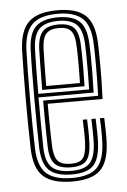

<svg xmlns="http://www.w3.org/2000/svg" viewBox="-48 -643 453 686"><g transform="rotate(-5 179.0 -300.0)"><path d="M184.8 7.2Q114.8 7.2 81.5 -21.5Q48.2 -50.2 45.8 -121.2Q44.8 -155.8 44.1 -201.2Q43.5 -246.8 43.5 -296.1Q43.5 -345.5 44.1 -392.6Q44.8 -439.8 45.8 -477.2Q48.8 -546.5 80.9 -576.9Q113 -607.2 183.8 -607.2Q250.8 -607.2 282.9 -578.6Q315 -550 318 -479.5Q318.5 -465.2 318.9 -444Q319.2 -422.8 319.4 -396.2Q319.5 -369.8 318.9 -339.5Q318.2 -309.2 317 -277.2H120.2Q120.2 -249.8 120.5 -223.5Q120.8 -197.2 121.2 -173Q121.8 -148.8 122.5 -126.5Q123.8 -88 137.4 -72.2Q151 -56.5 184.8 -56.5Q215.2 -56.5 227.2 -71.1Q239.2 -85.8 241 -125Q241.8 -140 241.5 -161.9Q241.2 -183.8 240 -209.5H255.5Q256.8 -182.8 257 -161.5Q257.2 -140.2 256.5 -124.2Q254.5 -78.8 238.6 -61.2Q222.8 -43.8 184.8 -43.8Q143.2 -43.8 125.8 -62Q108.2 -80.2 106.8 -125Q106.2 -146 105.8 -174.2Q105.2 -202.5 105.1 -232.9Q105 -263.2 105 -290H302.2Q303.2 -319.2 303.6 -347.1Q304 -375 304 -399.9Q304 -424.8 303.6 -445Q303.2 -465.2 302.5 -479.2Q299.8 -544.2 270.6 -569.4Q241.5 -594.5 183.8 -594.5Q119.8 -594.5 91.8 -566.5Q63.8 -538.5 61.2 -476.5Q60 -438.2 59.4 -391.5Q58.8 -344.8 58.8 -296.2Q58.8 -247.8 59.4 -202.6Q60 -157.5 61 -122.5Q63.2 -58.2 92.4 -31.9Q121.5 -5.5 184.8 -5.5Q246.2 -5.5 273 -31.9Q299.8 -58.2 302.5 -122Q303 -133.2 303.1 -147.4Q303.2 -161.5 302.9 -177.5Q302.5 -193.5 301.5 -209.5H317Q318 -187.8 318.4 -164.1Q318.8 -140.5 318 -121.2Q315 -51.8 284.5 -22.2Q254 7.2 184.8 7.2ZM184.8 -18.2Q128.8 -18.2 103.6 -41.9Q78.5 -65.5 76.2 -123Q75.2 -160 74.8 -206.4Q74.2 -252.8 74.2 -301.8Q74.2 -350.8 74.8 -395.9Q75.2 -441 76.5 -475.2Q78.8 -534.2 104.4 -558Q130 -581.8 183.8 -581.8Q234.5 -581.8 259.6 -559.4Q284.8 -537 287.2 -478.5Q288 -463.2 288.5 -436.8Q289 -410.2 288.8 -376Q288.5 -341.8 287.2 -302.8H89.5Q89.5 -251.2 89.8 -211Q90 -170.8 91 -124.2Q91.8 -74 112.6 -52.5Q133.5 -31 184.8 -31Q229.5 -31 249.4 -50.9Q269.2 -70.8 271.8 -123Q272.5 -139.8 272.2 -161.9Q272 -184 270.8 -209.5H286.2Q287.2 -185.2 287.6 -162.8Q288 -140.2 287.2 -122.5Q284.5 -64.8 261.6 -41.5Q238.8 -18.2 184.8 -18.2ZM89.8 -315.5H272.2Q273.2 -349.5 273.2 -381.2Q273.2 -413 272.9 -438.2Q272.5 -463.5 271.8 -478Q269.5 -529.8 248.2 -549.4Q227 -569 183.8 -569Q137.5 -569 115.6 -548.1Q93.8 -527.2 91.8 -474.5Q91 -448 90.5 -404Q90 -360 89.8 -315.5ZM105 -328.2Q105.2 -349.2 105.4 -373.6Q105.5 -398 106 -423.6Q106.5 -449.2 107 -473.8Q109 -519.5 126.6 -537.9Q144.2 -556.2 183.8 -556.2Q221.5 -556.2 238.1 -538.5Q254.8 -520.8 256.5 -477Q257 -465 257.5 -442.9Q258 -420.8 257.9 -391.4Q257.8 -362 256.8 -328.2ZM120.5 -341H241.5Q242.2 -370.5 242.4 -397.5Q242.5 -424.5 242 -445.1Q241.5 -465.8 241 -476.5Q239.5 -514.2 226.4 -528.9Q213.2 -543.5 183.8 -543.5Q151.8 -543.5 137.8 -528Q123.8 -512.5 122.5 -473Q122 -453.5 121.6 -432.6Q121.2 -411.8 121 -389Q120.8 -366.2 120.5 -341Z"/></g></svg>

Font: Big Shoulders Inline Display Thin Medium
Style: Regular
Weight: 500
Version: Version 2.002